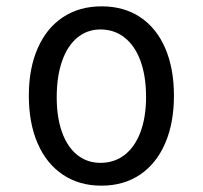

<svg xmlns="http://www.w3.org/2000/svg" viewBox="-20 -580 640 606"><path d="M71 -278Q71 -364 99 -427.8Q127 -491.5 178.8 -525.8Q230.5 -560 301 -560Q371 -560 422.5 -525.8Q474 -491.5 501.5 -427.8Q529 -364 529 -278Q529 -191.5 501.2 -127.5Q473.5 -63.5 422 -28.8Q370.5 6 300 6Q230 6 178.2 -28.8Q126.5 -63.5 98.8 -127.5Q71 -191.5 71 -278ZM441 -274Q441 -339.5 423.5 -387.5Q406 -435.5 373.5 -461.2Q341 -487 297 -487Q255 -487 223.8 -461Q192.5 -435 175.8 -386.8Q159 -338.5 159 -273Q159 -209.5 175.8 -162.8Q192.5 -116 223.8 -91Q255 -66 297 -66Q341 -66 373.5 -91.2Q406 -116.5 423.5 -163.5Q441 -210.5 441 -274Z"/></svg>

Font: JuliaMono Latin
Style: Regular
Weight: 400
Monospace: yes
Designer: cormullion
Foundry: corm
Version: Version 0.049; ttfautohint (v1.8.4)